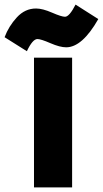

<svg xmlns="http://www.w3.org/2000/svg" viewBox="-94 -795 448 836"><path d="M220 -544V21H54V-544ZM194 -589Q167 -589 125.5 -607Q84 -625 69 -625Q48 -625 23 -572L-74 -633Q-56 -681 -20.5 -719.5Q15 -758 63 -758Q91 -758 132.5 -740Q174 -722 189 -722Q208 -722 235 -775L334 -712Q264 -589 194 -589Z"/></svg>

Font: Repo
Style: ExtraBold
Weight: 800
Designer: Stefan Peev
Foundry: Context Ltd
Version: Version 001.000